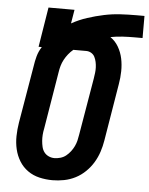

<svg xmlns="http://www.w3.org/2000/svg" viewBox="-53 -779 647 831"><g transform="rotate(5 270.5 -363.5)"><path d="M206 8Q177 8 149 1.5Q121 -5 98.5 -21Q76 -37 61.5 -60.5Q47 -84 40.5 -111.5Q34 -139 34.5 -168.5Q35 -198 40 -228L82 -476Q85 -498 91 -520Q97 -542 110 -562H96L124 -735H237L227 -675Q259 -693 294.5 -704.5Q330 -716 365.5 -723.5Q401 -731 436 -733Q471 -735 506 -735H541V-639H506Q480 -639 454 -637.5Q428 -636 402 -631Q424 -616 437.5 -592.5Q451 -569 456.5 -542.5Q462 -516 461.5 -487.5Q461 -459 456 -431L415 -183Q411 -158 403 -133.5Q395 -109 381.5 -86.5Q368 -64 348.5 -45Q329 -26 305.5 -14Q282 -2 256.5 3Q231 8 206 8ZM206 -88Q219 -88 232.5 -92Q246 -96 256.5 -104.5Q267 -113 275.5 -124Q284 -135 290 -147.5Q296 -160 299 -172.5Q302 -185 304 -198L346 -446Q348 -459 349.5 -471Q351 -483 350.5 -495Q350 -507 347.5 -518.5Q345 -530 340 -540Q335 -550 325 -556Q315 -562 303 -562H247Q235 -552 225.5 -540Q216 -528 209 -515Q202 -502 198 -488Q194 -474 192 -460L151 -212Q148 -198 147 -184.5Q146 -171 147 -158Q148 -145 151 -132Q154 -119 161.5 -109Q169 -99 181 -93.5Q193 -88 206 -88Z"/></g></svg>

Font: Iosevka
Style: Bold Italic
Weight: 700
Italic angle: -9°
Monospace: yes
Designer: Belleve Invis
Foundry: Belleve Invis
Version: Version 32.5.0; ttfautohint (v1.8.4)